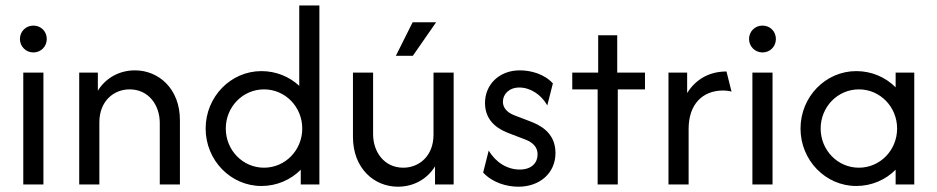

<svg xmlns="http://www.w3.org/2000/svg" viewBox="-20 -687 3491 715"><path d="M104.2 -491.7C132.6 -491.7 154.2 -513.9 154.2 -541.7C154.2 -570.1 132.6 -591.7 104.2 -591.7C76.4 -591.7 54.2 -570.1 54.2 -541.7C54.2 -513.9 76.4 -491.7 104.2 -491.7ZM66.7 0H141.7V-416.7H66.7Z M275 0H350V-231.2C350 -311.1 404.2 -354.2 462.5 -354.2C534 -354.2 575 -295.1 575 -229.2V0H650V-239.6C650 -356.9 570.8 -425 482.6 -425C426.4 -425 375 -398.6 344.4 -349.3V-416.7H275Z M953.5 5.6C1011.1 5.6 1062.5 -17.4 1100 -54.9V0H1169.4V-666.7H1094.4V-367.4C1057.6 -401.4 1008.3 -422.2 953.5 -422.2C838.9 -422.2 745.8 -326.4 745.8 -208.3C745.8 -90.3 838.9 5.6 953.5 5.6ZM963.2 -62.5C884 -62.5 820.8 -127.8 820.8 -208.3C820.8 -288.9 884 -354.2 963.2 -354.2C1042.4 -354.2 1105.6 -288.9 1105.6 -208.3C1105.6 -127.8 1042.4 -62.5 963.2 -62.5Z M1454.2 -479.2H1517.4L1604.2 -604.2H1516.7ZM1461.8 8.3C1518.1 8.3 1569.4 -18.1 1600 -67.4V0H1669.4V-416.7H1594.4V-185.4C1594.4 -105.6 1540.3 -62.5 1481.9 -62.5C1410.4 -62.5 1369.4 -121.5 1369.4 -187.5V-416.7H1294.4V-177.1C1294.4 -59.7 1373.6 8.3 1461.8 8.3Z M1910.4 8.3C1990.3 8.3 2048.6 -42.4 2048.6 -117.4C2048.6 -197.2 1984 -223.6 1953.5 -235.4L1897.2 -256.9C1867.4 -268.1 1852.8 -286.1 1852.8 -308.3C1852.8 -336.1 1875.7 -361.1 1913.9 -361.1C1954.9 -361.1 1995.8 -334.7 2018.1 -294.4L2038.9 -376.4C2007.6 -411.1 1957.6 -425 1916 -425C1836.8 -425 1786.1 -370.1 1786.1 -303.5C1786.1 -229.2 1845.1 -202.1 1876.4 -190.3L1932.6 -168.8C1951.4 -161.8 1981.9 -147.9 1981.9 -111.8C1981.9 -80.6 1959.7 -55.6 1915.3 -55.6C1868.8 -55.6 1825.7 -82.6 1800 -126.4L1779.2 -44.4C1814.6 -6.2 1867.4 8.3 1910.4 8.3Z M2205.6 0H2280.6V-354.2H2381.9V-416.7H2278.5V-555.6H2207.6V-416.7H2111.1V-354.2H2205.6Z M2469.4 0H2544.4V-206.9C2544.4 -298.6 2595.8 -350 2673.6 -350C2683.3 -350 2695.1 -348.6 2704.2 -345.8L2685.4 -420.8C2618.1 -420.8 2568.8 -388.9 2538.9 -340.3V-416.7H2469.4Z M2819.4 -491.7C2847.9 -491.7 2869.4 -513.9 2869.4 -541.7C2869.4 -570.1 2847.9 -591.7 2819.4 -591.7C2791.7 -591.7 2769.4 -570.1 2769.4 -541.7C2769.4 -513.9 2791.7 -491.7 2819.4 -491.7ZM2781.9 0H2856.9V-416.7H2781.9Z M3168.7 5.6C3226.4 5.6 3277.8 -17.4 3315.3 -54.9V0H3384.7V-416.7H3315.3V-361.8C3277.8 -399.3 3226.4 -422.2 3168.7 -422.2C3054.2 -422.2 2961.1 -326.4 2961.1 -208.3C2961.1 -90.3 3054.2 5.6 3168.7 5.6ZM3178.5 -62.5C3099.3 -62.5 3036.1 -127.8 3036.1 -208.3C3036.1 -288.9 3099.3 -354.2 3178.5 -354.2C3257.6 -354.2 3320.8 -288.9 3320.8 -208.3C3320.8 -127.8 3257.6 -62.5 3178.5 -62.5Z"/></svg>

Font: Afacad
Style: Regular
Weight: 400
Designer: Kristian Moeller
Foundry: Dicotype
Version: Version 1.000